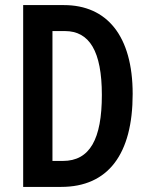

<svg xmlns="http://www.w3.org/2000/svg" viewBox="-20 -734 588 754"><path d="M501 -365C501 -593 400 -714 231 -714H71V0H220C405 0 501 -129 501 -365ZM380 -361C380 -188 333 -102 227 -102H186V-612H235C331 -612 380 -533 380 -361Z"/></svg>

Font: Noto Sans Gurmukhi UI ExtraCondensed SemiBold
Style: Regular
Weight: 600
Width: 2
Designer: Jelle Bosma - Monotype Design Team
Foundry: Monotype Imaging Inc.
Version: Version 2.004